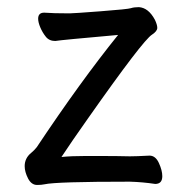

<svg xmlns="http://www.w3.org/2000/svg" viewBox="-20 -507 540 543"><path d="M85 16.1Q68.8 16.1 59.3 -2.4Q49.8 -21 49.8 -37.1Q49.8 -60.1 68.8 -75.2Q77.1 -82 84 -90.8Q208 -276.9 314 -408.2Q153.8 -394 136.2 -391.1Q119.1 -391.1 109.6 -403.1Q100.1 -415 94 -429.4Q87.9 -443.8 87.9 -454.1Q87.9 -471.2 105 -471.2Q129.9 -469.2 176.8 -469.2Q187 -469.2 264.4 -475.1Q341.8 -481 350.3 -483.9Q358.9 -486.8 373 -486.8Q399.9 -484.9 418 -451.2Q424.8 -437 424.8 -428.2Q424.8 -418.9 410.2 -409.2Q384.8 -394 228 -170.9Q184.1 -108.9 153.8 -63Q181.2 -65.9 225.1 -65.9Q324.2 -65.9 347.2 -64.9Q365.2 -64.9 402.8 -66.9Q419.9 -66.9 429.4 -45.9Q439 -24.9 439 -8.8Q439 13.2 418.9 13.2Q382.8 7.8 347.2 6.8Q138.2 6.8 106 14.2Q97.2 16.1 85 16.1Z"/></svg>

Font: LXGW WenKai Mono GB Screen
Style: Regular
Weight: 400
Monospace: yes
Designer: LXGW / Fontworks Inc.
Foundry: LXGW / Fontworks Inc.
Version: Version 1.510;January 18,2025